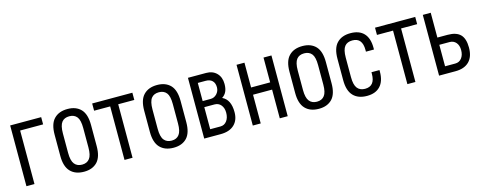

<svg xmlns="http://www.w3.org/2000/svg" viewBox="-27 -1047 3967 1577"><g transform="rotate(-15 1956.5 -258.5)"><path d="M58.6 -516.6H322.3V-455.1H127V0H58.6Z M391.6 -168V-348.6Q391.6 -440.4 432.6 -482.4Q473.6 -525.4 547.9 -525.4Q620.1 -525.4 661.1 -482.4Q701.2 -439.5 701.2 -348.6V-168Q701.2 -78.1 661.1 -35.2Q620.1 7.8 547.9 7.8Q473.6 7.8 432.6 -35.2Q391.6 -78.1 391.6 -168ZM632.8 -175.8V-340.8Q632.8 -408.2 611.3 -435.5Q588.9 -463.9 546.9 -463.9Q503.9 -463.9 482.4 -436.5Q460 -408.2 460 -340.8V-175.8Q460 -109.4 482.4 -81.1Q504.9 -52.7 546.9 -52.7Q589.8 -52.7 611.3 -82Q632.8 -109.4 632.8 -175.8Z M755.9 -516.6H1097.7V-455.1H960.9V0H892.6V-455.1H755.9Z M1153.3 -168V-348.6Q1153.3 -440.4 1194.3 -482.4Q1235.4 -525.4 1309.6 -525.4Q1381.8 -525.4 1422.9 -482.4Q1462.9 -439.5 1462.9 -348.6V-168Q1462.9 -78.1 1422.9 -35.2Q1381.8 7.8 1309.6 7.8Q1235.4 7.8 1194.3 -35.2Q1153.3 -78.1 1153.3 -168ZM1394.5 -175.8V-340.8Q1394.5 -408.2 1373 -435.5Q1350.6 -463.9 1308.6 -463.9Q1265.6 -463.9 1244.1 -436.5Q1221.7 -408.2 1221.7 -340.8V-175.8Q1221.7 -109.4 1244.1 -81.1Q1266.6 -52.7 1308.6 -52.7Q1351.6 -52.7 1373 -82Q1394.5 -109.4 1394.5 -175.8Z M1570.3 -516.6H1725.6Q1780.3 -516.6 1814 -482.4Q1847.7 -448.2 1847.7 -390.6Q1847.7 -351.6 1835.9 -326.2Q1824.2 -300.8 1798.8 -284.2Q1867.2 -252.9 1867.2 -145.5Q1867.2 -77.1 1826.2 -38.6Q1785.2 0 1710 0H1570.3ZM1724.6 -249H1637.7V-61.5H1724.6Q1758.8 -61.5 1779.3 -88.9Q1799.8 -116.2 1799.8 -159.2Q1799.8 -199.2 1779.3 -224.1Q1758.8 -249 1724.6 -249ZM1705.1 -455.1H1637.7V-300.8H1705.1Q1736.3 -300.8 1758.3 -324.2Q1780.3 -347.7 1780.3 -379.9Q1780.3 -416 1760.7 -435.5Q1741.2 -455.1 1705.1 -455.1Z M1983.4 -516.6H2050.8V-305.7H2212.9V-516.6H2280.3V0H2212.9V-244.1H2050.8V0H1983.4Z M2388.7 -168V-348.6Q2388.7 -440.4 2429.7 -482.4Q2470.7 -525.4 2544.9 -525.4Q2617.2 -525.4 2658.2 -482.4Q2698.2 -439.5 2698.2 -348.6V-168Q2698.2 -78.1 2658.2 -35.2Q2617.2 7.8 2544.9 7.8Q2470.7 7.8 2429.7 -35.2Q2388.7 -78.1 2388.7 -168ZM2629.9 -175.8V-340.8Q2629.9 -408.2 2608.4 -435.5Q2585.9 -463.9 2543.9 -463.9Q2501 -463.9 2479.5 -436.5Q2457 -408.2 2457 -340.8V-175.8Q2457 -109.4 2479.5 -81.1Q2502 -52.7 2543.9 -52.7Q2586.9 -52.7 2608.4 -82Q2629.9 -109.4 2629.9 -175.8Z M2796.9 -168V-348.6Q2796.9 -440.4 2837.9 -482.4Q2878.9 -525.4 2953.1 -525.4Q3027.3 -525.4 3066.4 -484.4Q3106.4 -442.4 3106.4 -360.4V-345.7H3038.1V-360.4Q3038.1 -463.9 2954.1 -463.9Q2909.2 -463.9 2887.7 -436.5Q2865.2 -408.2 2865.2 -340.8V-175.8Q2865.2 -109.4 2887.7 -81.1Q2910.2 -52.7 2953.1 -52.7Q3038.1 -52.7 3038.1 -157.2V-170.9H3106.4V-158.2Q3106.4 -76.2 3066.4 -34.2Q3027.3 7.8 2954.1 7.8Q2878.9 7.8 2837.9 -35.2Q2796.9 -78.1 2796.9 -168Z M3161.1 -516.6H3502.9V-455.1H3366.2V0H3297.9V-455.1H3161.1Z M3567.4 -516.6H3634.8V-305.7H3721.7Q3795.9 -305.7 3830.1 -270.5Q3864.3 -235.4 3864.3 -159.2Q3864.3 -81.1 3823.2 -40.5Q3782.2 0 3707 0H3567.4ZM3721.7 -244.1H3634.8V-61.5H3721.7Q3755.9 -61.5 3776.4 -87.9Q3796.9 -114.3 3796.9 -156.2Q3796.9 -196.3 3776.4 -220.2Q3755.9 -244.1 3721.7 -244.1Z"/></g></svg>

Font: Dinish Condensed
Style: Regular
Weight: 400
Width: 3
Designer: Bert Driehuis
Foundry: Playbeing
Version: Version 3.006; git-39231f3c-release